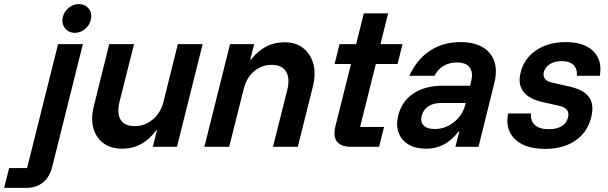

<svg xmlns="http://www.w3.org/2000/svg" viewBox="-151 -715 2963 935"><path d="M-130.8 200 -106.7 103.3H-19.2L131.7 -500H252.5L103.3 97.5Q90 149.2 57.1 174.6Q24.2 200 -25 200ZM214.2 -555Q182.5 -555 165 -578.3Q147.5 -601.7 155 -632.5Q161.7 -659.2 183.8 -677.1Q205.8 -695 231.7 -695Q264.2 -695 281.7 -672.1Q299.2 -649.2 290.8 -616.7Q284.2 -590.8 262.1 -572.9Q240 -555 214.2 -555Z M444.2 9.2Q389.2 9.2 352.5 -17.9Q315.8 -45 303.3 -92.5Q290.8 -140 306.7 -200.8L380.8 -500H501.7L430.8 -218.3Q417.5 -162.5 436.7 -131.7Q455.8 -100.8 504.2 -100.8Q555 -100.8 593.8 -133.8Q632.5 -166.7 645.8 -221.7L715 -500H835.8L710.8 0H593.3L613.3 -80.8H610Q544.2 9.2 444.2 9.2Z M844.2 0 969.2 -500H1086.7L1067.5 -424.2H1070.8Q1103.3 -465.8 1143.8 -487.5Q1184.2 -509.2 1234.2 -509.2Q1289.2 -509.2 1325.4 -480.8Q1361.7 -452.5 1375 -403.8Q1388.3 -355 1372.5 -293.3L1299.2 0H1178.3L1248.3 -278.3Q1261.7 -335 1241.7 -367.1Q1221.7 -399.2 1171.7 -399.2Q1122.5 -399.2 1085.4 -367.1Q1048.3 -335 1035 -278.3L965 0Z M1558.3 0Q1510.8 0 1490.4 -25Q1470 -50 1482.5 -100.8L1558.3 -403.3H1478.3L1502.5 -500H1583.3L1620.8 -650H1739.2L1701.7 -500H1809.2L1785 -403.3H1679.2L1602.5 -96.7H1719.2L1695 0Z M1924.2 9.2Q1872.5 9.2 1837.9 -11.7Q1803.3 -32.5 1790 -69.2Q1776.7 -105.8 1788.3 -152.5Q1805.8 -222.5 1862.5 -260Q1919.2 -297.5 2005 -297.5H2138.3L2143.3 -319.2Q2154.2 -362.5 2136.2 -386.7Q2118.3 -410.8 2074.2 -410.8Q2037.5 -410.8 2009.2 -394.2Q1980.8 -377.5 1965 -345.8H1842.5Q1878.3 -425 1942.1 -467.5Q2005.8 -510 2090.8 -510Q2190 -510 2234.6 -455.4Q2279.2 -400.8 2255.8 -308.3L2179.2 0H2066.7L2085.8 -75H2082.5Q2050 -32.5 2011.2 -11.7Q1972.5 9.2 1924.2 9.2ZM1965.8 -86.7Q2000 -86.7 2030 -101.2Q2060 -115.8 2082.5 -142.1Q2105 -168.3 2114.2 -202.5L2116.7 -213.3H1995Q1959.2 -213.3 1934.6 -197.1Q1910 -180.8 1902.5 -150.8Q1895 -121.7 1912.1 -104.2Q1929.2 -86.7 1965.8 -86.7Z M2503.3 10Q2405.8 10 2357.1 -37.1Q2308.3 -84.2 2323.3 -162.5H2435Q2431.7 -125.8 2454.2 -105.8Q2476.7 -85.8 2520.8 -85.8Q2560 -85.8 2584.2 -100.4Q2608.3 -115 2615 -142.5Q2626.7 -186.7 2575 -199.2L2489.2 -218.3Q2356.7 -250 2384.2 -361.7Q2400.8 -430 2460 -470Q2519.2 -510 2604.2 -510Q2694.2 -510 2738.8 -465Q2783.3 -420 2770 -345.8H2658.3Q2660.8 -380.8 2641.2 -399.2Q2621.7 -417.5 2584.2 -417.5Q2550 -417.5 2527.1 -402.9Q2504.2 -388.3 2497.5 -365Q2492.5 -345 2502.5 -331.7Q2512.5 -318.3 2535 -313.3L2623.3 -293.3Q2692.5 -277.5 2717.9 -241.2Q2743.3 -205 2728.3 -145Q2710 -70.8 2651.2 -30.4Q2592.5 10 2503.3 10Z"/></svg>

Font: Funnel Sans SemiBold
Style: Italic
Weight: 600
Italic angle: -14.036°
Designer: NORD ID, Kristian Moeller
Foundry: Dicotype
Version: Version 1.000